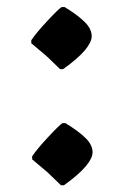

<svg xmlns="http://www.w3.org/2000/svg" viewBox="-20 -554 357 554"><path d="M72.8 -103Q85.9 -123 118.2 -157.7Q150.4 -192.4 160.2 -198.7H168.9Q208.5 -174.3 227.8 -154.8Q247.1 -135.3 247.1 -114.3Q247.1 -97.7 227.3 -74Q207.5 -50.3 164.6 -19.5H155.8L138.7 -36.1L116.7 -57.1L72.8 -94.2ZM70.3 -438Q83.5 -458 115.7 -492.7Q147.9 -527.3 157.7 -533.7H166.5Q206.1 -509.3 225.3 -489.7Q244.6 -470.2 244.6 -449.2Q244.6 -432.6 224.9 -408.9Q205.1 -385.3 162.1 -354.5H153.3L136.2 -371.1L114.3 -392.1L70.3 -429.2Z"/></svg>

Font: Noto Nastaliq Urdu
Style: Regular
Weight: 400
Designer: Monotype Design Team
Foundry: Monotype Imaging Inc.
Version: Version 1.02 uh